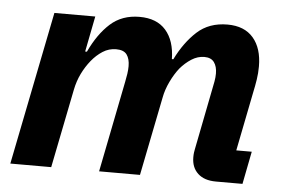

<svg xmlns="http://www.w3.org/2000/svg" viewBox="-43 -596 964 655"><g transform="rotate(5 438.5 -268.5)"><path d="M154 0H14L119 -525H259L235 -403H241Q270 -465 310 -501Q350 -537 410 -537Q469 -537 500 -501.5Q531 -466 532 -403H537Q566 -462 607 -499.5Q648 -537 711 -537Q769 -537 799.5 -501.5Q830 -466 830 -404Q830 -381 826.5 -358.5Q823 -336 818 -313L778 -112H831L809 0H718Q678 0 656 -20.5Q634 -41 634 -76Q634 -85 635 -92.5Q636 -100 637 -104L678 -312Q681 -326 683.5 -340Q686 -354 686 -367Q686 -391 675.5 -405.5Q665 -420 642 -420Q619 -420 598 -406.5Q577 -393 560 -373Q544 -353 530.5 -325Q517 -297 512 -270L458 0H318L380 -312Q383 -326 385 -340Q387 -354 387 -366Q387 -391 376.5 -405.5Q366 -420 340 -420Q315 -420 294 -406.5Q273 -393 256 -372Q239 -351 226.5 -325.5Q214 -300 208 -270Z"/></g></svg>

Font: IBM Plex Sans Var
Style: Italic
Weight: 400
Italic angle: -11.31°
Designer: Mike Abbink, Paul van der Laan, Pieter van Rosmalen
Foundry: Bold Monday
Version: Version 1.001